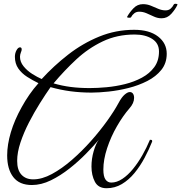

<svg xmlns="http://www.w3.org/2000/svg" viewBox="-20 -934 961 1018"><path d="M545 64Q501 64 483 29.5Q465 -5 465 -51Q465 -92 476.5 -132Q488 -172 504 -193Q477 -161 437 -120Q397 -79 349 -41Q301 -3 250 22Q199 47 149 47Q83 47 50.5 5Q18 -37 18 -110Q18 -167 37.5 -232.5Q57 -298 95 -366Q113 -399 135.5 -431.5Q158 -464 184 -493Q153 -508 124 -526.5Q95 -545 77 -571Q59 -597 59 -633Q59 -652 67.5 -667.5Q76 -683 86 -683Q95 -683 95 -672Q95 -665 91 -657Q86 -644 86 -633Q86 -606 105 -582.5Q124 -559 151 -542Q178 -525 201 -515Q265 -585 341.5 -644.5Q418 -704 506 -740Q594 -776 691 -776Q772 -776 818 -740.5Q864 -705 864 -649Q864 -599 835.5 -563.5Q807 -528 761 -504.5Q715 -481 661.5 -467.5Q608 -454 556 -448.5Q504 -443 465 -443Q408 -443 354.5 -450Q301 -457 248 -472Q222 -435 191.5 -386.5Q161 -338 133.5 -284.5Q106 -231 88.5 -178.5Q71 -126 71 -81Q71 -32 94 -7.5Q117 17 156 17Q203 17 255.5 -11.5Q308 -40 361 -86Q414 -132 462 -186Q510 -240 548 -293Q586 -346 608 -387Q625 -419 641 -432.5Q657 -446 668 -446Q679 -446 685 -437.5Q691 -429 691 -415Q691 -387 666 -359Q632 -320 600 -264.5Q568 -209 548 -148.5Q528 -88 528 -35Q528 2 539.5 18Q551 34 570 34Q599 34 628.5 14.5Q658 -5 685 -38Q712 -71 735 -111.5Q758 -152 775 -193Q780 -193 783.5 -192Q787 -191 787 -184Q770 -141 746.5 -97Q723 -53 693 -16.5Q663 20 626 42Q589 64 545 64ZM456 -467Q496 -467 545 -471.5Q594 -476 642.5 -488Q691 -500 732 -522Q773 -544 798 -578Q823 -612 823 -661Q823 -705 786.5 -728Q750 -751 694 -751Q601 -751 524.5 -714.5Q448 -678 384.5 -619Q321 -560 264 -492Q308 -479 354.5 -473Q401 -467 456 -467ZM921 -909Q910 -885 888.5 -861Q867 -837 837 -837Q816 -837 796.5 -846Q777 -855 757.5 -863.5Q738 -872 718 -872Q703 -872 692 -863.5Q681 -855 675 -843Q674 -840 666 -840Q652 -840 654 -845Q666 -867 687 -889.5Q708 -912 738 -912Q760 -912 779.5 -904Q799 -896 818.5 -887.5Q838 -879 858 -879Q874 -879 884.5 -888Q895 -897 902 -911Q904 -914 910 -914Q915 -914 918.5 -912.5Q922 -911 921 -909Z"/></svg>

Font: Great Vibes
Style: Regular
Weight: 400
Designer: Robert E. Leuschke, Viktoriya Grabowska, Viviana Monsalve, Eben Sorkin
Foundry: Robert E. Leuschke
Version: Version 1.103; ttfautohint (v1.8.4.7-5d5b)